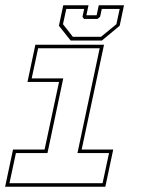

<svg xmlns="http://www.w3.org/2000/svg" viewBox="-20 -710 536 730"><path d="M-0.5 0 29.5 -141.5H149.5L204.5 -398.5H84.5L114.5 -540H375.5L290.5 -141.5H410.5L380.5 0ZM16 -13.5H370L394.5 -128H274.5L359 -526.5H125L100.5 -412H220.5L160.5 -128H40.5ZM248.5 -556 204 -612 220.5 -690H316.5L308.5 -652H347.5L355.5 -690H451.5L435 -612L367.5 -556ZM257 -570H364L422.5 -618L435 -676H367L360.5 -646L350.5 -638H299.5L293.5 -646L300 -676H232L219.5 -618Z"/></svg>

Font: Tourney Thin
Style: Italic
Weight: 100
Italic angle: -12°
Designer: Tyler Finck
Foundry: Etcetera Type Co
Version: Version 1.015